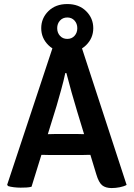

<svg xmlns="http://www.w3.org/2000/svg" viewBox="-20 -923 662 950"><path d="M240.5 -687.5H384.5L606.5 -8Q593 -0.5 572.5 3.5Q552 7.5 532.5 7.5Q502.5 7.5 485.5 -6.2Q468.5 -20 456.5 -60.5L362 -371Q349 -414 334.2 -466Q319.5 -518 308.5 -561.5H303Q295.5 -525 282.5 -478.5Q269.5 -432 260 -399L136 1Q124.5 4 110.5 4.8Q96.5 5.5 81.5 5.5Q66 5.5 48.8 3.5Q31.5 1.5 19.5 -2.5L15.5 -9ZM236 -156Q230 -156 217.8 -156.2Q205.5 -156.5 193.2 -156.8Q181 -157 175 -157H112L151.5 -259H207Q213 -259 224.2 -259.2Q235.5 -259.5 246.5 -259.8Q257.5 -260 263 -260H352Q358 -260 369.2 -259.8Q380.5 -259.5 391.8 -259.2Q403 -259 409 -259H466L499 -157H436.5Q430.5 -157 418 -156.8Q405.5 -156.5 393.2 -156.2Q381 -156 375 -156ZM184 -783.5Q184 -833 219.5 -868Q255 -903 313 -903Q370.5 -903 406 -868Q441.5 -833 441.5 -783.5Q441.5 -734.5 406 -699.5Q370.5 -664.5 313 -664.5Q255 -664.5 219.5 -699.5Q184 -734.5 184 -783.5ZM263 -783.5Q263 -761 276.8 -745.8Q290.5 -730.5 313 -730.5Q335 -730.5 348.8 -745.8Q362.5 -761 362.5 -783.5Q362.5 -806 348.8 -821.2Q335 -836.5 313 -836.5Q290.5 -836.5 276.8 -821.2Q263 -806 263 -783.5Z"/></svg>

Font: Signika Negative Light SemiBold
Style: Regular
Weight: 600
Version: Version 2.001